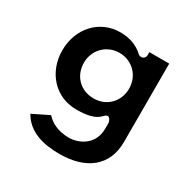

<svg xmlns="http://www.w3.org/2000/svg" viewBox="-168 -658 1049 1064"><g transform="rotate(30 357.0 -126.5)"><path d="M97.5 137.4C148.7 228.6 249.8 250 348 250C514.5 250 625 169.4 625 14V-488H498V-467C498 -456.3 488.1 -442 473 -442H470C463.7 -442 457.6 -444.4 453 -448.7C415.7 -483.3 367.5 -503 305 -503C170.3 -503 75 -394.4 75 -256C75 -117.7 170.2 -10 305 -10C373.8 -10 424.5 -20.6 454.5 -53.8C486.9 -89.7 498 -37 498 -37V1C498 110.8 404.2 146 348 146C276.9 146 229 118.5 201.3 86.6ZM213 -256C213 -340.7 277.8 -402 358 -402C437.4 -402 502 -340.6 502 -256C502 -172.8 440.4 -111 358 -111C272.7 -111 213 -173.1 213 -256Z"/></g></svg>

Font: Hussar Ekologiczny
Style: Regular
Weight: 400
Foundry: Cannot Into Space Fonts
Version: Version 0.97